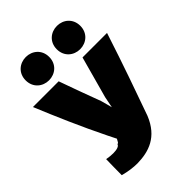

<svg xmlns="http://www.w3.org/2000/svg" viewBox="-291 -1086 1235 1235"><g transform="rotate(-45 326.0 -469.0)"><path d="M198 -237C208 -217 217 -198 227 -179C215 -159 215 -152 205 -152C201 -136 176 -129 144 -129C126 -129 106 -131 85 -135C84 -87 83 -38 83 9C127 21 171 27 208 27C313 25 414 -6 470 -144C528 -307 589 -477 663 -705H440C414 -613 389 -516 362 -421L347 -345C340 -375 334 -392 326 -423C290 -520 253 -618 223 -705H-11C48 -562 121 -393 198 -237ZM467 -753C524 -753 574 -793 574 -859C574 -925 524 -965 467 -965C410 -965 360 -925 360 -859C360 -793 410 -753 467 -753ZM184 -753C241 -753 291 -793 291 -859C291 -925 241 -965 184 -965C127 -965 77 -925 77 -859C77 -793 127 -753 184 -753Z"/></g></svg>

Font: Repo ExtraBlack
Style: Regular
Weight: 400
Designer: Stefan Peev
Foundry: Context Ltd
Version: Version 001.502